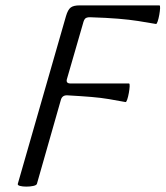

<svg xmlns="http://www.w3.org/2000/svg" viewBox="-20 -683 615 713"><path d="M46 0 225 -623Q232 -647 242.5 -655Q253 -663 275 -663H572Q575 -663 574.5 -652.5Q574 -642 571.5 -628Q569 -614 565.5 -603.5Q562 -593 559 -594Q525 -600 493 -605Q461 -610 419 -613.5Q377 -617 314 -619Q303 -619 297.5 -615Q292 -611 288 -595L229 -391Q223 -373 242 -373H459Q462 -373 461.5 -362.5Q461 -352 458.5 -338Q456 -324 452.5 -313.5Q449 -303 446 -304Q414 -310 384.5 -315Q355 -320 319 -323Q283 -326 230 -329Q211 -330 206 -312L117 0Q115 5 103.5 7.5Q92 10 78 10Q64 10 54.5 7.5Q45 5 46 0Z"/></svg>

Font: Junicode SmExp
Style: Italic
Weight: 400
Width: 6
Italic angle: -11°
Designer: Peter S. Baker
Version: Version 2.205; ttfautohint (v1.8.4)